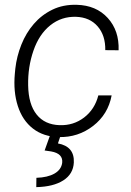

<svg xmlns="http://www.w3.org/2000/svg" viewBox="-20 -558 544 796"><path d="M227.1 -39.1Q284.7 -37.1 328.9 -71Q373 -105 387.7 -162.6H442.9Q428.2 -84 366 -35.9Q303.7 12.2 224.1 10.3Q160.2 8.8 116.7 -24.9Q73.2 -58.6 54 -118.2Q34.7 -177.7 41.5 -252.4L43.5 -273.4Q49.3 -324.7 68.6 -373Q87.9 -421.4 120.1 -458.7Q152.3 -496.1 197 -517.8Q241.7 -539.6 297.9 -538.1Q378.9 -536.1 426.8 -483.4Q474.6 -430.7 471.7 -349.6L416.5 -350.1Q417.5 -411.1 384.8 -448.7Q352.1 -486.3 295.4 -488.3Q234.9 -490.2 188.5 -453.1Q142.1 -416 118.7 -348.1Q95.2 -280.3 96.7 -204.1Q98.1 -125.5 131.8 -83.3Q165.5 -41 227.1 -39.1ZM231 4.4 220.2 36.6Q289.1 49.3 286.1 115.7Q283.7 163.6 242.4 189.9Q201.2 216.3 130.4 217.8L130.9 179.2Q177.7 177.7 205.8 161.6Q233.9 145.5 237.8 117.2Q242.2 78.6 191.9 69.8L165 65.9L187 4.4Z"/></svg>

Font: TypoPRO Roboto
Style: Italic
Weight: 300
Italic angle: -12°
Designer: Google
Version: Version 2.136; 2016